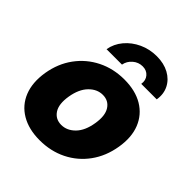

<svg xmlns="http://www.w3.org/2000/svg" viewBox="-204 -863 1005 1005"><g transform="rotate(45 298.0 -360.5)"><path d="M253.4 11.7Q172.4 11.7 116.2 -21.5Q60.1 -54.7 35.9 -115.2Q11.7 -175.8 24.9 -257.8Q38.6 -339.4 83 -399.9Q127.4 -460.4 194.6 -493.9Q261.7 -527.3 342.8 -527.3Q424.3 -527.3 480.2 -493.9Q536.1 -460.4 560.3 -399.9Q584.5 -339.4 570.8 -257.8Q557.1 -175.8 512.9 -115.2Q468.8 -54.7 401.9 -21.5Q335 11.7 253.4 11.7ZM276.4 -125Q318.8 -125 352.3 -159.2Q385.7 -193.4 396 -257.8Q406.7 -321.8 384.5 -356.2Q362.3 -390.6 319.8 -390.6Q277.3 -390.6 243.9 -356.2Q210.4 -321.8 199.7 -257.8Q189 -193.4 211.4 -159.2Q233.9 -125 276.4 -125ZM164.1 -573.2Q171.9 -618.7 202.4 -655Q232.9 -691.4 278.3 -712.4Q323.7 -733.4 376.5 -733.4Q429.2 -733.4 467.8 -712.4Q506.3 -691.4 524.7 -655Q543 -618.7 535.6 -573.2H420.9Q425.8 -603 408.7 -623.3Q391.6 -643.6 361.8 -643.6Q331.1 -643.6 307.4 -623.3Q283.7 -603 278.3 -573.2Z"/></g></svg>

Font: Inter Display Extra Bold
Style: Italic
Weight: 800
Italic angle: -9.39999°
Designer: Rasmus Andersson
Foundry: rsms
Version: Version 4.000;git-4fc901f